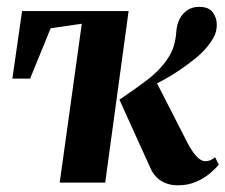

<svg xmlns="http://www.w3.org/2000/svg" viewBox="-20 -546 674 574"><path d="M294.5 0H158.5L224.5 -475L131.5 -461.5L70 -311H17L46 -513H364.5ZM512 8Q491 8 475 1.5Q459 -5 448.5 -15.8Q438 -26.5 432 -38.5L337 -248Q384.5 -280 418.2 -305.5Q452 -331 475 -361.5Q494.5 -388.5 500.2 -410.5Q506 -432.5 507 -450.5Q508.5 -473 517.2 -489.8Q526 -506.5 540.8 -516Q555.5 -525.5 575 -525.5Q604 -525.5 615.8 -509.5Q627.5 -493.5 628 -475Q629 -451.5 617.8 -432.5Q606.5 -413.5 595 -401Q582.5 -386 561.2 -369Q540 -352 514.8 -335Q489.5 -318 463.8 -304.2Q438 -290.5 416 -281.5L442.5 -310.5L542.5 -115Q548 -105 556 -93Q564 -81 574 -72.5Q584 -64 594.5 -64Q601.5 -64 609 -67Q616.5 -70 623 -76L634 -54Q625.5 -43 608.2 -28.2Q591 -13.5 566.8 -2.8Q542.5 8 512 8Z"/></svg>

Font: Merriweather 120pt
Style: Bold Italic
Weight: 700
Italic angle: -7.8°
Version: Version 2.101